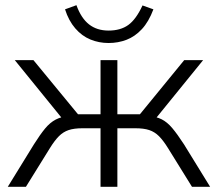

<svg xmlns="http://www.w3.org/2000/svg" viewBox="-20 -721 840 741"><path d="M10 0 111 -164Q135 -202 154 -225Q173 -248 195 -259.5Q217 -271 248 -274L227 -255L37 -489H109L281 -280H368V-489H433V-280H520L691 -489H764L574 -255L553 -274Q583 -271 604 -260.5Q625 -250 644.5 -227Q664 -204 690 -164L791 0H721L628 -150Q610 -179 593.5 -195.5Q577 -212 556 -219Q535 -226 502 -226H433V0H368V-226H298Q266 -226 245 -219Q224 -212 207.5 -195.5Q191 -179 173 -150L80 0ZM399 -555Q362 -555 329 -568.5Q296 -582 270.5 -611.5Q245 -641 231 -685L275 -701Q293 -651 323.5 -627Q354 -603 399 -603Q445 -603 475 -624.5Q505 -646 530 -700L572 -685Q554 -637 527.5 -608.5Q501 -580 468.5 -567.5Q436 -555 399 -555Z"/></svg>

Font: Nunito Sans 10pt Light
Style: Regular
Weight: 300
Designer: Vernon Adams
Foundry: Vernon Adams
Version: Version 3.101;gftools[0.9.27]